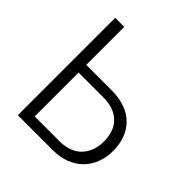

<svg xmlns="http://www.w3.org/2000/svg" viewBox="-190 -850 990 990"><g transform="rotate(45 305.0 -355.0)"><path d="M90 0V-710H156V-433H338Q396 -433 439 -417.5Q482 -402 510.5 -373Q539 -344 553.5 -304.5Q568 -265 568 -217Q568 -172 553.5 -132.5Q539 -93 511 -63.5Q483 -34 441 -17Q399 0 343 0ZM156 -57H335Q379 -57 410.5 -70Q442 -83 461.5 -105.5Q481 -128 490.5 -157Q500 -186 500 -217Q500 -248 492 -276.5Q484 -305 464.5 -327.5Q445 -350 413.5 -363.5Q382 -377 333 -377H156Z"/></g></svg>

Font: Rising Sun Light
Style: Regular
Weight: 300
Designer: Matt McInerney, Pablo Impallari, Rodrigo Fuenzalida (Raleway font), Stephen Hutchings (Greek), Cristiano Sobral (main ch
Foundry: The Rising Sun Project Authors
Version: Version 4.327; ttfautohint (v1.8.4.7-5d5b-dirty)